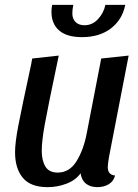

<svg xmlns="http://www.w3.org/2000/svg" viewBox="-20 -751 569 791"><path d="M42 -124Q42 -163 55.5 -233.5Q69 -304 109 -489Q111 -503 113 -510L222 -522Q177 -308 164.5 -239Q152 -170 152 -129Q152 -90 167 -65Q182 -40 218 -40Q266 -40 295 -86.5Q324 -133 337 -200L397 -510L510 -522L429 -104Q424 -74 424 -62Q424 -47 431.5 -38Q439 -29 454 -28Q448 -4 428 8Q408 20 381 20Q352 20 334 5.5Q316 -9 312 -37Q292 -9 254.5 5.5Q217 20 176 20Q106 20 74 -18.5Q42 -57 42 -124ZM192 -703Q192 -716 195 -731H282Q278 -711 278 -696Q278 -673 291.5 -660Q305 -647 328 -647Q361 -647 384.5 -673Q408 -699 414 -731H496Q484 -670 437 -634Q390 -598 318 -598Q255 -598 223.5 -625.5Q192 -653 192 -703Z"/></svg>

Font: Sansita SW
Style: Italic
Weight: 400
Italic angle: -11°
Designer: Pablo Cosgaya
Foundry: Omnibus-Type
Version: Version 1.000